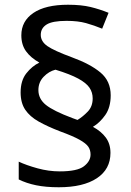

<svg xmlns="http://www.w3.org/2000/svg" viewBox="-20 -785 553 810"><path d="M67 -395Q67 -445 91 -475.5Q115 -506 146 -521Q110 -541 90 -568.5Q70 -596 70 -636Q70 -696 121 -730.5Q172 -765 267 -765Q323 -765 362 -755.5Q401 -746 438 -731L411 -664Q377 -678 343 -687.5Q309 -697 261 -697Q201 -697 176.5 -681.5Q152 -666 152 -638Q152 -610 180 -590.5Q208 -571 284 -543Q361 -515 404 -479Q447 -443 447 -383Q447 -332 424 -299.5Q401 -267 372 -250Q407 -231 426.5 -204.5Q446 -178 446 -140Q446 -71 388.5 -33Q331 5 228 5Q173 5 132 -3.5Q91 -12 59 -28V-103Q91 -88 138 -75Q185 -62 232 -62Q306 -62 334 -83.5Q362 -105 362 -133Q362 -152 352.5 -166Q343 -180 315.5 -195.5Q288 -211 233 -231Q181 -251 143.5 -272Q106 -293 86.5 -322Q67 -351 67 -395ZM142 -405Q142 -368 173.5 -342.5Q205 -317 285 -287L307 -279Q330 -293 350.5 -314.5Q371 -336 371 -370Q371 -395 357.5 -415Q344 -435 310 -453.5Q276 -472 214 -491Q186 -484 164 -461Q142 -438 142 -405Z"/></svg>

Font: Noto Sans Bamum
Style: Regular
Weight: 400
Designer: Monotype Design Team
Foundry: Monotype Imaging Inc.
Version: Version 2.001